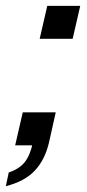

<svg xmlns="http://www.w3.org/2000/svg" viewBox="-56 -498 299 658"><path d="M-36 140 -26 93Q10 81 28.5 58Q47 35 56 -7L92 0H-4L22 -113H135L112 -10Q98 50 63 87Q28 124 -36 140ZM80 -365 106 -478H219L193 -365Z"/></svg>

Font: Instrument Sans Condensed Medium
Style: Italic
Weight: 500
Width: 3
Italic angle: -13°
Designer: Rodrigo Fuenzalida
Foundry: fragTYPE
Version: Version 1.000;gftools[0.9.28]